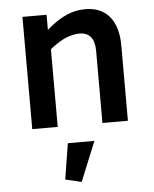

<svg xmlns="http://www.w3.org/2000/svg" viewBox="-54 -563 692 864"><g transform="rotate(-5 292.0 -130.5)"><path d="M327 -410Q302 -410 270 -398Q238 -386 194 -351V0H79V-507H188V-439Q235 -480 277 -498.5Q319 -517 362 -517Q435 -517 473 -470.5Q511 -424 511 -340V0H396V-326Q396 -410 327 -410ZM280 256 207 239 233 77H353Z"/></g></svg>

Font: Inria Sans
Style: Bold
Weight: 700
Designer: Black Foundry Team
Foundry: Black Foundry
Version: Version 1.2; ttfautohint (v1.8.3)